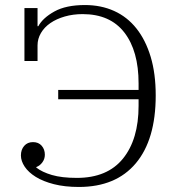

<svg xmlns="http://www.w3.org/2000/svg" viewBox="-20 -730 694 762"><path d="M293 12Q237 12 194 1Q151 -10 122 -28Q93 -46 78 -68.5Q63 -91 63 -113Q63 -136 76 -151Q89 -166 111 -166Q133 -166 145.5 -151.5Q158 -137 158 -116Q158 -99 148 -85.5Q138 -72 124 -67V-65Q147 -47 186 -35.5Q225 -24 285 -24Q406 -24 468 -100.5Q530 -177 530 -310V-336H211V-373H530V-399Q530 -528 473.5 -601Q417 -674 308 -674Q270 -674 237 -664.5Q204 -655 180 -638.5Q156 -622 142.5 -599Q129 -576 129 -550V-488H77V-698H129V-626H132Q150 -659 196 -684.5Q242 -710 317 -710Q381 -710 433 -686.5Q485 -663 521.5 -617Q558 -571 578 -504.5Q598 -438 598 -351Q598 -176 519 -82Q440 12 293 12Z"/></svg>

Font: IBM Plex Serif Light
Style: Regular
Weight: 300
Designer: Mike Abbink, Paul van der Laan, Pieter van Rosmalen
Foundry: Bold Monday
Version: Version 3.001